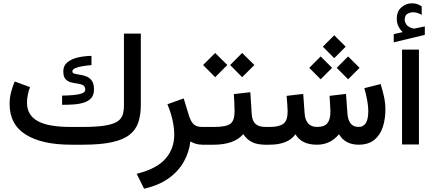

<svg xmlns="http://www.w3.org/2000/svg" viewBox="-20 -875 2616 1161"><path d="M477.5 -107.4Q564 -107.4 614.7 -115.7Q665.5 -124 690.2 -140.6Q714.8 -157.2 722.2 -181.9Q729.5 -206.5 729.5 -239.3V-671.9H831.5V-240.2Q831.5 -180.2 816.4 -135Q801.3 -89.8 762.9 -59.8Q724.6 -29.8 656 -14.9Q587.4 0 481 0H410.2Q233.9 0 136 -61Q38.1 -122.1 38.1 -246.1Q38.1 -282.7 46.9 -317.1Q55.7 -351.6 68.8 -382.3L161.6 -348.1Q153.3 -327.1 148.2 -301.8Q143.1 -276.4 143.1 -253.4Q143.6 -179.2 207.3 -143.3Q271 -107.4 405.3 -107.4ZM355.5 -296.9Q389.2 -297.4 421.4 -300Q453.6 -302.7 474.6 -310.1Q495.6 -317.4 495.6 -332Q495.6 -352.5 482.2 -359.9Q468.8 -367.2 449 -369.6Q429.2 -372.1 409.4 -377Q389.6 -381.8 376.2 -396.5Q362.8 -411.1 362.8 -443.8Q362.8 -478.5 388.4 -499Q414.1 -519.5 453.1 -528.1Q492.2 -536.6 533.2 -537.1V-481Q509.3 -479.5 482.4 -475.3Q455.6 -471.2 436.5 -463.4Q417.5 -455.6 417.5 -443.4Q417.5 -433.1 430.7 -429.4Q443.8 -425.8 463.4 -423.1Q482.9 -420.4 502.4 -412.8Q522 -405.3 535.2 -387Q548.3 -368.7 548.3 -334Q548.3 -300.8 531.5 -282Q514.6 -263.2 486.8 -254.4Q459 -245.6 424.8 -243.4Q390.6 -241.2 355.5 -241.2Z M1131.3 -20Q1123.5 45.4 1091.3 103Q1059.1 160.6 999.5 203.4Q939.9 246.1 851.1 266.1L806.6 175.8Q926.3 146.5 980 85.4Q1033.7 24.4 1033.7 -59.6Q1033.7 -102.1 1022.9 -149.9Q1012.2 -197.8 992.2 -244.6L1090.8 -279.8L1124 -171.4Q1136.2 -135.7 1153.6 -121.6Q1170.9 -107.4 1202.1 -107.4H1221.2V0H1207.5Q1181.6 0 1162.4 -6.1Q1143.1 -12.2 1131.3 -20Z M1595.7 0H1584Q1535.2 0 1503.2 -16.1Q1471.2 -32.2 1451.2 -64Q1423.3 -31.7 1378.2 -15.9Q1333 0 1274.4 0H1201.7V-107.4H1275.4Q1346.7 -107.4 1372.3 -126Q1397.9 -144.5 1398.4 -198.7Q1398.4 -224.6 1397 -252.7Q1395.5 -280.8 1394 -306.2L1493.7 -317.4L1502 -186.5Q1504.4 -145.5 1524.2 -126.5Q1543.9 -107.4 1585 -107.4H1595.7ZM1371.6 -481.9 1444.3 -554.7 1518.1 -481.9 1444.3 -408.2ZM1208 -481.9 1281.2 -554.7 1354.5 -481.9 1281.2 -408.2Z M1932.1 -592.8 2001 -661.6 2070.3 -592.8 2001 -523.4ZM2016.1 -464.8 2085 -533.7 2154.3 -464.8 2085 -395.5ZM1850.1 -464.8 1918.9 -533.7 1988.3 -464.8 1918.9 -395.5ZM2148.9 -107.4Q2176.3 -107.4 2191.7 -130.1Q2207 -152.8 2207 -206.1Q2207 -231.9 2200.4 -268.3Q2193.8 -304.7 2183.1 -341.8L2281.7 -366.7Q2293.9 -328.1 2302.2 -289.6Q2310.5 -251 2310.5 -213.4Q2310.5 -156.7 2295.2 -108.2Q2279.8 -59.6 2244.4 -30Q2209 -0.5 2149.4 0Q2067.4 0 2029.8 -63.5Q1978 0 1896.5 0Q1803.2 0 1766.6 -63Q1721.2 0 1609.9 0H1576.2V-107.4H1610.8Q1668 -107.4 1693.6 -126.7Q1719.2 -146 1719.2 -199.7Q1719.2 -211.4 1717.5 -238.8Q1715.8 -266.1 1713.4 -295.4L1813.5 -307.1L1822.3 -186.5Q1824.7 -150.4 1843.3 -128.9Q1861.8 -107.4 1897.5 -107.4Q1941.4 -107.4 1959.7 -130.1Q1978 -152.8 1978 -199.7Q1978 -210.4 1976.3 -238Q1974.6 -265.6 1972.7 -295.4L2072.3 -307.1L2081.1 -186.5Q2083.5 -150.9 2099.6 -129.2Q2115.7 -107.4 2148.9 -107.4Z M2414.6 -680.7Q2398.9 -696.3 2389.2 -715.8Q2379.4 -735.4 2379.4 -761.7Q2379.4 -807.6 2408 -831.3Q2436.5 -855 2470.2 -855Q2490.7 -855 2503.4 -850.1Q2516.1 -845.2 2529.8 -836.9L2530.3 -785.2Q2515.6 -793 2503.7 -796.9Q2491.7 -800.8 2477.1 -800.8Q2461.4 -800.8 2444.3 -791.7Q2427.2 -782.7 2427.2 -755.4Q2427.7 -739.7 2438.2 -725.6Q2448.7 -711.4 2472.7 -704.6Q2475.1 -704.1 2477.5 -703.1Q2480 -702.1 2482.9 -702.1Q2485.4 -702.1 2487.3 -702.6L2548.8 -715.3V-664.1L2360.8 -619.1V-668.5ZM2411.1 -574.9H2513.2V-1.4H2411.1Z"/></svg>

Font: Vazir Medium WOL
Style: Medium-WOL
Weight: 500
Designer: Saber Rastikerdar
Foundry: Saber Rastikerdar
Version: Version 27.0.1